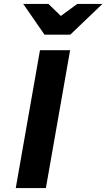

<svg xmlns="http://www.w3.org/2000/svg" viewBox="-20 -955 540 975"><path d="M206 -779 98 -935H226L289 -874L372 -935H500L337 -779ZM183 -700H336L213 0H60Z"/></svg>

Font: Overpass Heavy
Style: Italic
Weight: 900
Italic angle: -10°
Designer: Delve Withrington, Dave Bailey
Foundry: Delve Fonts
Version: Version 3.000;DELV;Overpass